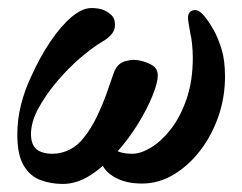

<svg xmlns="http://www.w3.org/2000/svg" viewBox="-20 -445 600 477"><path d="M136 12Q107 12 81 2.5Q55 -7 39 -33.5Q23 -60 23 -111Q23 -148 32 -184Q41 -220 57 -254Q79 -303 105 -341.5Q131 -380 157.5 -402.5Q184 -425 207 -425Q221 -425 232 -422Q243 -419 254 -410Q267 -400 265.5 -379.5Q264 -359 235 -342Q211 -328 180.5 -302Q150 -276 122 -243Q94 -210 75.5 -176Q57 -142 57 -112Q57 -86 70.5 -74.5Q84 -63 111 -63Q132 -63 152.5 -73Q173 -83 189 -104Q206 -125 220 -154Q234 -183 244.5 -212Q255 -241 262 -262Q270 -287 291 -293Q312 -299 330 -294Q347 -290 359.5 -282Q372 -274 372 -257Q372 -240 359 -207.5Q346 -175 323 -137.5Q300 -100 269.5 -66Q239 -32 205 -10Q171 12 136 12ZM333 11Q293 11 266 -4Q239 -19 231 -43L255 -83Q269 -63 309 -63Q330 -63 356 -79Q382 -95 405.5 -125.5Q429 -156 444 -200.5Q459 -245 459 -302Q459 -319 457 -337Q455 -355 453 -361Q451 -373 449 -384.5Q447 -396 447 -400Q447 -420 466 -420Q474 -420 485 -408Q496 -396 510 -372Q521 -353 530 -324.5Q539 -296 539 -255Q539 -203 522.5 -155.5Q506 -108 477 -70.5Q448 -33 411 -11Q374 11 333 11Z"/></svg>

Font: Junicode VF
Style: Italic
Weight: 400
Italic angle: -11°
Designer: Peter S. Baker
Version: Version 2.209